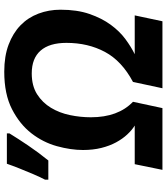

<svg xmlns="http://www.w3.org/2000/svg" viewBox="38 -802 765 880"><g transform="rotate(-90 420.0 -362.5)"><path d="M36 -523V-538Q48 -561 61.5 -592.5Q75 -624 87.5 -655.5Q100 -687 109 -713H248V-701Q224 -662 193 -616Q162 -570 124 -523ZM107 -127H284Q263 -140 243 -161.5Q223 -183 207 -212.5Q191 -242 181.5 -280Q172 -318 172 -364Q172 -420 189.5 -483.5Q207 -547 248.5 -600.5Q290 -654 359 -689.5Q428 -725 531 -725Q602 -725 655 -705Q708 -685 743.5 -650.5Q779 -616 797 -568.5Q815 -521 815 -467Q815 -391 795.5 -334.5Q776 -278 746 -237Q716 -196 680 -169.5Q644 -143 611 -127H789L762 0H455L484 -135Q580 -186 621.5 -263.5Q663 -341 663 -440Q663 -518 627.5 -558.5Q592 -599 523 -599Q466 -599 427.5 -574.5Q389 -550 365.5 -511Q342 -472 332 -424Q322 -376 322 -328Q322 -203 393 -135L364 0H81Z"/></g></svg>

Font: BC Sans
Style: Bold Italic
Weight: 700
Italic angle: -12°
Designer: Monotype Design Team
Province of B.C.
Foundry: Monotype Imaging Inc.
Version: Version 2.000;GOOG;noto-source:20170915:90ef993387c0